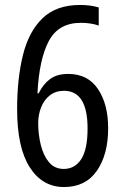

<svg xmlns="http://www.w3.org/2000/svg" viewBox="-20 -744 493 774"><path d="M238 10Q151 10 100 -69.5Q49 -149 49 -304Q49 -427 72.5 -522Q96 -617 151.5 -670.5Q207 -724 303 -724Q345 -724 378 -714V-641Q346 -652 306 -652Q216 -652 177 -579Q138 -506 131 -368H136Q154 -405 182 -425.5Q210 -446 255 -446Q334 -446 375 -385Q416 -324 416 -227Q416 -121 370.5 -55.5Q325 10 238 10ZM237 -63Q282 -63 307.5 -102.5Q333 -142 333 -226Q333 -378 238 -378Q205 -378 181.5 -360Q158 -342 146 -312Q134 -282 134 -248Q134 -202 144.5 -159.5Q155 -117 177.5 -90Q200 -63 237 -63Z"/></svg>

Font: Noto Sans Bengali Condensed
Style: Regular
Weight: 400
Width: 3
Designer: Jelle Bosma - Monotype Design Team
Foundry: Monotype Imaging Inc.
Version: Version 2.003